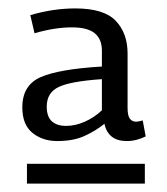

<svg xmlns="http://www.w3.org/2000/svg" viewBox="-20 -699 396 456"><path d="M33 -444Q33 -497 77 -516Q121 -535 222 -541V-579Q222 -606 205 -620Q188 -634 151 -634Q110 -634 62 -620L52 -663Q106 -679 159 -679Q227 -679 255 -649.5Q283 -620 283 -572V-443Q283 -424 288.5 -417Q294 -410 303 -410Q309 -410 319 -413L326 -375Q316 -370 304.5 -367Q293 -364 281 -364Q237 -364 228 -405Q207 -388 180.5 -376Q154 -364 116 -364Q81 -364 57 -383.5Q33 -403 33 -444ZM91 -446Q91 -422 103 -411Q115 -400 137 -400Q159 -400 181.5 -410Q204 -420 222 -437V-511Q148 -506 119.5 -492.5Q91 -479 91 -446ZM44 -263V-310H324V-263Z"/></svg>

Font: Georama
Style: Regular
Weight: 400
Designer: Jean-Baptiste Levee
Foundry: Production Type
Version: Version 1.000